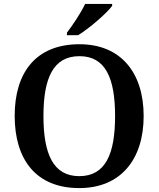

<svg xmlns="http://www.w3.org/2000/svg" viewBox="-20 -951 810 981"><path d="M322 -784V-771H379C438 -807 528 -886 553 -921V-931H415C394 -886 351 -822 322 -784ZM385 10C597 10 714 -137 714 -358C714 -580 597 -725 386 -725C163 -725 55 -580 55 -359C55 -137 163 10 385 10ZM385 -51C252 -51 202 -164 202 -358C202 -552 252 -664 386 -664C519 -664 568 -552 568 -358C568 -164 519 -51 385 -51Z"/></svg>

Font: Noto Serif Gurmukhi SemiBold
Style: Regular
Weight: 600
Designer: Vaibhav Singh and the Monotype Design Team
Foundry: Monotype Imaging Inc.
Version: Version 2.004